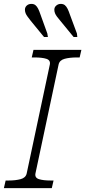

<svg xmlns="http://www.w3.org/2000/svg" viewBox="-40 -966 438 986"><path d="M97 -75 216 -635Q220 -657 198 -664Q176 -671 138 -671H123L132 -710H378L369 -671H354Q318 -671 292 -664Q266 -657 261 -635L142 -75Q138 -53 160 -46Q182 -39 220 -39H235L226 0H-20L-11 -39H4Q40 -39 66 -46Q92 -53 97 -75ZM168 -891 203 -794 206 -776H186L118 -859Q109 -871 102 -880Q95 -889 91.5 -898Q88 -907 88 -916Q88 -929 97.5 -937.5Q107 -946 121 -946Q134 -946 142 -939.5Q150 -933 156 -921Q162 -909 168 -891ZM319 -891 355 -794 357 -776H338L270 -859Q260 -871 253 -880Q246 -889 242.5 -898Q239 -907 239 -916Q239 -929 249 -937.5Q259 -946 272 -946Q285 -946 293 -939.5Q301 -933 307 -921Q313 -909 319 -891Z"/></svg>

Font: Roboto Serif 20pt Thin
Style: Italic
Weight: 250
Italic angle: -10°
Version: Version 1.007